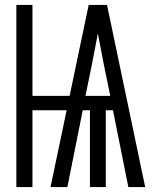

<svg xmlns="http://www.w3.org/2000/svg" viewBox="-20 -755 640 775"><path d="M46 0V-735H111V-368H261L338 -735H412L566 0H498L436 -310H407V0H343V-310H314L252 0H184L249 -310H111V0ZM325 -368H425L400 -490Q394 -522 387.5 -554.5Q381 -587 375 -620Q369 -587 362.5 -554.5Q356 -522 350 -490Z"/></svg>

Font: Iosevka SS04 Light Extended
Style: Regular
Weight: 300
Width: 7
Monospace: yes
Designer: Belleve Invis
Foundry: Belleve Invis
Version: Version 19.0.0; ttfautohint (v1.8.4)